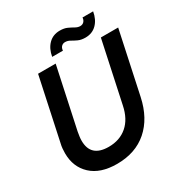

<svg xmlns="http://www.w3.org/2000/svg" viewBox="-196 -990 1082 1144"><g transform="rotate(-30 345.0 -418.5)"><path d="M279 11Q165 11 103 -47Q41 -105 41 -199Q41 -215 42.5 -231.5Q44 -248 48 -264L139 -690H260L171 -274Q168 -257 166 -242.5Q164 -228 164 -214Q164 -102 287 -102Q363 -102 414 -146Q465 -190 482 -274L571 -690H690L599 -264Q571 -133 488.5 -61Q406 11 279 11ZM262 -735Q271 -787 301.5 -817.5Q332 -848 379 -848Q409 -848 429.5 -838.5Q450 -829 466.5 -819.5Q483 -810 499 -810Q515 -810 525 -820.5Q535 -831 536 -848H609Q600 -796 569.5 -765.5Q539 -735 492 -735Q463 -735 442.5 -744.5Q422 -754 406 -763.5Q390 -773 372 -773Q357 -773 347 -763Q337 -753 336 -735Z"/></g></svg>

Font: Radio Canada Big Medium
Style: Italic
Weight: 500
Italic angle: -12°
Designer: Étienne Aubert Bonn
Foundry: Coppers and Brasses
Version: Version 1.001